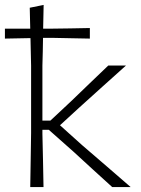

<svg xmlns="http://www.w3.org/2000/svg" viewBox="-27 -761 572 781"><path d="M96 0Q97 -56 97.8 -107.8Q98.5 -159.5 99.5 -220.5V-494Q98.5 -551 97 -606Q48 -605.5 -7 -604V-644.5H96Q95 -687.5 94 -729.5L150.5 -741Q150 -716.5 149.5 -692.5Q149 -668.5 148.5 -644.5H187Q226 -645 261.2 -645.5Q296.5 -646 338.5 -647V-604Q296.5 -605 261.2 -605.5Q226 -606 187 -607H148Q147.5 -579 147 -551Q146.5 -523 145.5 -494V-270.5H178L262 -349Q299.5 -385.5 337.8 -422Q376 -458.5 413.5 -494.5H485.5Q437.5 -451.5 390 -408.8Q342.5 -366 295.5 -323.5L217 -251.5L306.5 -171Q356 -128.5 405.8 -85.5Q455.5 -42.5 504.5 0H429.5Q390.5 -35.5 351.2 -71.2Q312 -107 273 -143L171.5 -233H145.5V-216.5Q147 -157 148 -106Q149 -55 150 0Z"/></svg>

Font: Commissioner Loud ExtraLight
Style: Regular
Weight: 200
Designer: Kostas Bartsokas
Foundry: Kostas Bartsokas
Version: Version 1.000; ttfautohint (v1.8.3)